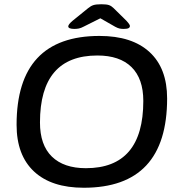

<svg xmlns="http://www.w3.org/2000/svg" viewBox="-20 -876 844 903"><path d="M374 7Q222 7 140 -69.5Q58 -146 58 -289Q58 -707 448 -707Q601 -707 683.5 -631Q766 -555 766 -413Q766 7 374 7ZM384 -85Q654 -85 654 -401Q654 -506 598.5 -560.5Q543 -615 438 -615Q168 -615 168 -300Q168 -194 224 -139.5Q280 -85 384 -85ZM330 -740Q301 -740 301 -752Q301 -761 321 -778L395 -838Q407 -848 419.5 -852Q432 -856 457 -856Q481 -856 492.5 -852Q504 -848 514 -838L575 -778Q584 -768 587.5 -762.5Q591 -757 591 -754Q591 -747 584.5 -743.5Q578 -740 561 -740Q550 -740 541.5 -742Q533 -744 522 -750L452 -790L374 -751Q361 -744 351 -742Q341 -740 330 -740Z"/></svg>

Font: Asap Semi Expanded Semi Expanded Medium
Style: Italic
Weight: 500
Width: 6
Italic angle: -6°
Designer: Pablo Cosgaya
Foundry: Omnibus-Type
Version: Version 3.001; ttfautohint (v1.8.4.7-5d5b)